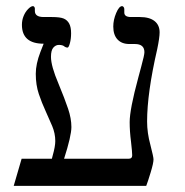

<svg xmlns="http://www.w3.org/2000/svg" viewBox="-20 -609 606 629"><path d="M502.9 -502.9Q502.9 -485.8 495.1 -448.2Q461.9 -304.2 461.9 -210.9Q461.9 -173.8 472.7 -134.3Q482.9 -94.7 482.9 -86.9Q482.9 -74.7 473.6 -44.2Q464.4 -13.7 459 0H24.9L50.8 -88.9H149.9L152.8 -100.1Q161.1 -129.4 161.1 -147Q161.1 -171.9 151.1 -195.8Q141.1 -219.7 129.2 -245.6Q117.2 -271.5 107.2 -301Q97.2 -330.6 97.2 -367.2Q97.2 -399.4 112.3 -438.5L123 -465.8Q51.8 -465.8 51.8 -527.8Q51.8 -543 57.4 -556.6Q63 -570.3 72.3 -579.6Q81.5 -588.9 87.9 -588.9Q90.8 -588.9 92.5 -586.2Q94.2 -583.5 94.2 -581.1V-573.2Q94.2 -553.2 123 -553.2H149.9Q177.2 -553.2 189 -548.1Q200.7 -543 206.8 -531.5Q212.9 -520 212.9 -500Q212.9 -481.9 209 -467.5Q205.1 -453.1 201.2 -453.1Q196.3 -453.1 191.9 -456.1Q186 -461.9 172.9 -461.9Q162.6 -461.9 154.8 -453.1Q147 -444.3 147 -422.9Q147 -392.6 171.4 -335.4Q192.4 -284.7 203.1 -252.7Q213.9 -220.7 213.9 -192.9Q213.9 -163.6 189.9 -88.9H400.9Q413.1 -88.9 413.1 -100.1Q413.1 -110.8 409.2 -145Q404.8 -178.7 404.8 -209Q404.8 -250.5 433.1 -355L442.9 -391.6Q453.1 -428.7 453.1 -438Q453.1 -464.8 421.9 -464.8H403.8Q378.9 -464.8 365 -479.7Q351.1 -494.6 351.1 -522Q351.1 -543.9 360.6 -566.4Q370.1 -588.9 379.9 -588.9Q382.8 -588.9 385 -585.9Q387.2 -583 387.2 -579.1V-567.9Q387.2 -553.2 409.2 -553.2H438Q469.7 -553.2 486.3 -540Q502.9 -526.9 502.9 -502.9Z"/></svg>

Font: Tinos
Style: Regular
Weight: 400
Designer: Steve Matteson
Foundry: Monotype Imaging Inc.
Version: Version 1.23